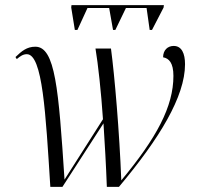

<svg xmlns="http://www.w3.org/2000/svg" viewBox="-20 -724 771 744"><path d="M270 -608H280L319 -693H403L418 -608H427L468 -693H548L560 -608H569L614 -695L615 -704H257L256 -695ZM175 0H222L381 -246C386 -169 391 -83 394 0H441C598 -187 697 -350 697 -475C697 -517 684 -546 653 -546C630 -546 612 -530 612 -502C635 -498 652 -480 652 -430C652 -311 587 -190 450 -25C443 -210 424 -432 410 -536H350C360 -477 372 -367 379 -262L230 -28C207 -380 194 -543 117 -543C84 -543 64 -526 40 -503L45 -495C59 -507 70 -514 84 -514C145 -514 157 -286 175 0Z"/></svg>

Font: Noto Serif Display SemiCondensed Light
Style: Italic
Weight: 300
Width: 4
Italic angle: -12°
Designer: Monotype Design Team
Foundry: Monotype Imaging Inc.
Version: Version 2.009